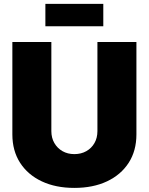

<svg xmlns="http://www.w3.org/2000/svg" viewBox="-20 -940 752 971"><path d="M356 10.3Q261.7 10.3 191.2 -22.9Q120.6 -56.2 81.5 -116.9Q42.5 -177.7 42.5 -260.3V-727.5H239.7V-276.9Q239.7 -242.7 254.9 -216.6Q270 -190.4 296.1 -175.5Q322.3 -160.6 356 -160.6Q390.1 -160.6 416.5 -175.5Q442.9 -190.4 457.8 -216.6Q472.7 -242.7 472.7 -276.9V-727.5H669.9V-260.3Q669.9 -177.7 630.9 -116.9Q591.8 -56.2 521.2 -22.9Q450.7 10.3 356 10.3ZM502.4 -920.4V-807.1H209.5V-920.4Z"/></svg>

Font: Inter 24pt Black
Style: Regular
Weight: 900
Designer: Rasmus Andersson
Foundry: rsms
Version: Version 4.001;git-66647c0bb